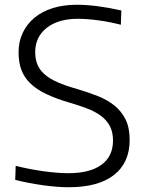

<svg xmlns="http://www.w3.org/2000/svg" viewBox="-20 -776 606 807"><path d="M269 11Q221 11 160 2.5Q99 -6 44 -20L46 -79Q101 -65 161 -56.5Q221 -48 267 -48Q358 -48 406.5 -83.5Q455 -119 455 -185Q455 -222 441 -247.5Q427 -273 402.5 -290.5Q378 -308 345 -320.5Q312 -333 274 -344Q216 -361 175 -380.5Q134 -400 108 -425Q82 -450 70 -482Q58 -514 58 -556Q58 -601 75.5 -638Q93 -675 125 -701.5Q157 -728 202 -742Q247 -756 303 -756Q383 -756 490 -732L488 -672Q441 -684 393.5 -690.5Q346 -697 307 -697Q225 -697 176.5 -659Q128 -621 128 -557Q128 -528 137 -505.5Q146 -483 166.5 -464.5Q187 -446 220.5 -431Q254 -416 304 -402Q351 -388 391.5 -372Q432 -356 461.5 -332Q491 -308 508 -273.5Q525 -239 525 -188Q525 -92 459 -40.5Q393 11 269 11Z"/></svg>

Font: EncodeSans
Style: Light
Weight: 300
Designer: Pablo Impallari, Andres Torresi
Foundry: Pablo Impallari, Andres Torresi
Version: Version 1.000; ttfautohint (v1.4.1)